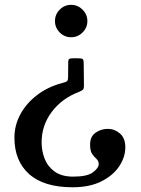

<svg xmlns="http://www.w3.org/2000/svg" viewBox="-20 -552 595 812"><path d="M349.5 -463Q349.5 -435 329.2 -414.8Q309 -394.5 281 -394.5Q252.5 -394.5 232.5 -414.8Q212.5 -435 212.5 -463Q212.5 -491 232.5 -511.2Q252.5 -531.5 281 -531.5Q309 -531.5 329.2 -511.2Q349.5 -491 349.5 -463ZM397.5 142.5Q397.5 128.5 388.2 120.2Q379 112 370 99.5Q361 87 361 59.5Q361 25.5 384.2 9.2Q407.5 -7 436 -7Q464.5 -7 487.2 12.5Q510 32 510 71Q510 112 484.5 150.8Q459 189.5 409.2 214.8Q359.5 240 287 240Q166 240 103.5 184.5Q41 129 41 30Q41 -22 66.2 -68.8Q91.5 -115.5 137.5 -150.5Q183.5 -185.5 245.5 -201.5Q257.5 -204.5 262.8 -208Q268 -211.5 268 -227L268.5 -288.5Q268.5 -300 272.8 -302.8Q277 -305.5 289 -305.5H309.5Q324.5 -305.5 329.2 -302.5Q334 -299.5 334 -285L335 -194.5Q335.5 -177.5 331 -173Q326.5 -168.5 314.5 -163.5Q242.5 -136.5 199.2 -79.2Q156 -22 156 50Q156 87 169.2 120.2Q182.5 153.5 212 174.2Q241.5 195 289.5 195Q349.5 195 373.5 176.5Q397.5 158 397.5 142.5Z"/></svg>

Font: Besley* Condensed Medium
Style: Regular
Weight: 500
Width: 3
Designer: Owen Earl
Foundry: indestructible type*
Version: Version 3.000; ttfautohint (v1.8.3)